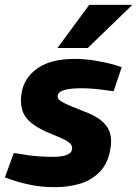

<svg xmlns="http://www.w3.org/2000/svg" viewBox="-25 -764 566 792"><path d="M203 8Q151 8 108.5 0Q66 -8 24 -22L-5 -32L32 -133L59 -129Q95 -122 129 -119.5Q163 -117 195 -117Q228 -117 249 -124.5Q270 -132 272 -148Q274 -158 268.5 -167Q263 -176 244.5 -186Q226 -196 188 -211Q137 -231 106.5 -255Q76 -279 66.5 -311Q57 -343 65 -386Q77 -446 131.5 -483.5Q186 -521 284 -521Q325 -521 370 -513.5Q415 -506 449 -496L477 -487L444 -388L425 -390Q392 -395 364 -397.5Q336 -400 313 -400Q266 -400 241 -393Q216 -386 213 -370Q211 -361 218.5 -353Q226 -345 247.5 -335Q269 -325 313 -308Q363 -290 391 -268Q419 -246 428.5 -216Q438 -186 429 -142Q418 -86 384 -52.5Q350 -19 302.5 -5.5Q255 8 203 8ZM212 -566 343 -744H521L337 -566Z"/></svg>

Font: REM SemiBold
Style: Italic
Weight: 600
Italic angle: -11°
Designer: Octavio Pardo
Foundry: Ashler Design
Version: Version 1.005;gftools[0.9.28]